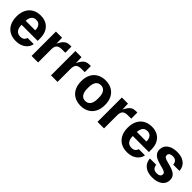

<svg xmlns="http://www.w3.org/2000/svg" viewBox="277 -1643 2786 2786"><g transform="rotate(45 1670.0 -250.0)"><path d="M37.5 -250Q37.5 -333 68.1 -391.5Q98.6 -450 152.7 -480Q206.8 -510 277.8 -510Q348.6 -510 399.8 -481Q451 -452 478.6 -397.3Q506.1 -342.6 506.1 -266.5V-217.2H117.6V-300.2H372.4Q372.4 -355.9 348.1 -387.5Q323.9 -419 275.8 -419Q225.7 -419 201 -384.1Q176.3 -349.3 176.3 -286.9V-213.1Q176.3 -150.7 203.5 -115.9Q230.7 -81 283.2 -81Q321.1 -81 343.5 -98.5Q365.9 -115.9 371.9 -143.5H499.8Q487.1 -75.1 428.5 -32.6Q370 10 280.5 10Q208.4 10 153.7 -20Q98.9 -50 68.2 -108.5Q37.5 -167 37.5 -250Z M597.7 -500H723.4L728.4 -359.7L712.8 -350.7Q739 -410.5 762.3 -443.2Q785.7 -475.9 814 -490.5Q842.3 -505 884 -505H911V-379H840.5Q782.6 -379 757.2 -353.4Q731.8 -327.9 731.8 -267V0H597.7Z M996.7 -500H1122.4L1127.4 -359.7L1111.8 -350.7Q1138 -410.5 1161.3 -443.2Q1184.7 -475.9 1213 -490.5Q1241.3 -505 1283 -505H1310V-379H1239.5Q1181.6 -379 1156.2 -353.4Q1130.8 -327.9 1130.8 -267V0H996.7Z M1365.5 -250Q1365.5 -333 1396.4 -391.5Q1427.3 -450 1483.1 -480Q1538.8 -510 1610.5 -510Q1682.2 -510 1737.9 -480Q1793.7 -450 1824.6 -391.5Q1855.5 -333 1855.5 -250Q1855.5 -167 1824.6 -108.5Q1793.7 -50 1737.9 -20Q1682.2 10 1610.5 10Q1538.8 10 1483.1 -20Q1427.3 -50 1396.4 -108.5Q1365.5 -167 1365.5 -250ZM1610.5 -87.8Q1662 -87.8 1689.4 -126.3Q1716.7 -164.9 1716.7 -236.8V-263.2Q1716.7 -335.1 1689.4 -373.7Q1662 -412.2 1610.5 -412.2Q1559 -412.2 1531.6 -373.7Q1504.3 -335.1 1504.3 -263.2V-236.8Q1504.3 -164.9 1531.6 -126.3Q1559 -87.8 1610.5 -87.8Z M1950.7 -500H2076.4L2081.4 -359.7L2065.8 -350.7Q2092 -410.5 2115.3 -443.2Q2138.7 -475.9 2167 -490.5Q2195.3 -505 2237 -505H2264V-379H2193.5Q2135.6 -379 2110.2 -353.4Q2084.8 -327.9 2084.8 -267V0H1950.7Z M2319.5 -250Q2319.5 -333 2350.1 -391.5Q2380.6 -450 2434.7 -480Q2488.8 -510 2559.8 -510Q2630.6 -510 2681.8 -481Q2733 -452 2760.6 -397.3Q2788.1 -342.6 2788.1 -266.5V-217.2H2399.6V-300.2H2654.4Q2654.4 -355.9 2630.1 -387.5Q2605.9 -419 2557.8 -419Q2507.7 -419 2483 -384.1Q2458.3 -349.3 2458.3 -286.9V-213.1Q2458.3 -150.7 2485.5 -115.9Q2512.7 -81 2565.2 -81Q2603.1 -81 2625.5 -98.5Q2647.9 -115.9 2653.9 -143.5H2781.8Q2769.1 -75.1 2710.5 -32.6Q2652 10 2562.5 10Q2490.4 10 2435.7 -20Q2380.9 -50 2350.2 -108.5Q2319.5 -167 2319.5 -250Z M2869.9 -352.2Q2869.9 -424.9 2926.3 -467.5Q2982.7 -510 3078.9 -510Q3151 -510 3198.6 -485.8Q3246.1 -461.6 3269.1 -422.9Q3292.2 -384.2 3294.5 -337.8H3165.9Q3164.9 -374.5 3143.3 -397.7Q3121.7 -421 3076.9 -421Q3040.4 -421 3021.1 -406.8Q3001.9 -392.5 3001.9 -368Q3001.9 -346.4 3017.5 -334Q3033.2 -321.5 3062.2 -313.5L3141.9 -291.3Q3188.3 -278.6 3220.5 -262.4Q3252.7 -246.3 3272.9 -218.4Q3293.1 -190.6 3293.1 -147.8Q3293.1 -75.1 3235.9 -32.5Q3178.7 10 3082.5 10Q3009 10 2961.3 -13.9Q2913.6 -37.7 2890.2 -76.6Q2866.9 -115.4 2864.6 -162.2H2993.9Q2995.9 -126.2 3017.4 -102.6Q3039 -79 3085.2 -79Q3121.7 -79 3141.4 -93.2Q3161.1 -107.5 3161.1 -132Q3161.1 -153.6 3145 -165.9Q3128.8 -178.2 3099.5 -186.5L3019.9 -208.7Q2973.4 -221.4 2941.7 -237.6Q2910 -253.7 2889.9 -281.6Q2869.9 -309.4 2869.9 -352.2Z"/></g></svg>

Font: TASA Orbiter VF Text
Style: Regular
Weight: 400
Designer: Weizhong Zhang
Foundry: 本地遙控
Version: Version 1.001;Glyphs 3.2 (3192)